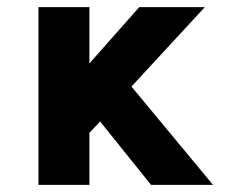

<svg xmlns="http://www.w3.org/2000/svg" viewBox="-20 -519 656 539"><path d="M88 0V-499H231V-341L371 -499H555L349 -276L578 0H404L261 -178L231 -146V0Z"/></svg>

Font: Maven Pro
Style: Bold
Weight: 700
Designer: Joe Prince
Foundry: Joe Prince
Version: Version 2.103